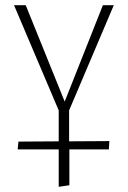

<svg xmlns="http://www.w3.org/2000/svg" viewBox="-20 -430 492 739"><path d="M246 -5V114L401 113L399 145H247V283L206 289V145H48L51 115L206 114V-5L34 -410H79L229 -39L376 -410H418Z"/></svg>

Font: EauTest Light
Style: Regular
Weight: 300
Designer: Christian Thalmann (Catharsis Fonts)
Version: Version 0.001;PS 000.001;hotconv 1.0.88;makeotf.lib2.5.64775